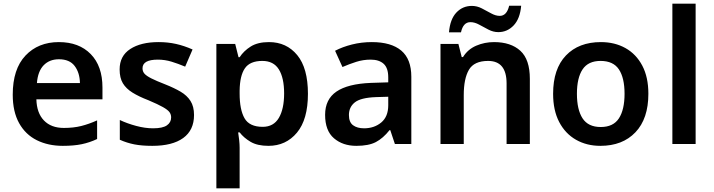

<svg xmlns="http://www.w3.org/2000/svg" viewBox="-20 -780 3868 1040"><path d="M299 -552Q408 -552 471.5 -487Q535 -422 535 -306V-242H177Q179 -168 218 -127.5Q257 -87 326 -87Q378 -87 420 -97.5Q462 -108 506 -128V-27Q466 -8 423 1Q380 10 320 10Q241 10 179.5 -20.5Q118 -51 83.5 -113Q49 -175 49 -267Q49 -406 118 -479Q187 -552 299 -552ZM299 -459Q248 -459 216.5 -426.5Q185 -394 180 -330H413Q412 -386 384.5 -422.5Q357 -459 299 -459Z M1031 -157Q1031 -75 972.5 -32.5Q914 10 805 10Q748 10 707.5 2Q667 -6 629 -23V-130Q669 -111 717.5 -98Q766 -85 809 -85Q861 -85 884 -101Q907 -117 907 -144Q907 -160 898 -172.5Q889 -185 862.5 -200Q836 -215 784 -237Q732 -257 697.5 -278.5Q663 -300 645.5 -329Q628 -358 628 -404Q628 -477 685.5 -514.5Q743 -552 839 -552Q889 -552 933.5 -542Q978 -532 1023 -512L983 -419Q945 -435 909 -446Q873 -457 835 -457Q752 -457 752 -410Q752 -393 762.5 -381Q773 -369 799.5 -355.5Q826 -342 875 -323Q923 -304 958 -283.5Q993 -263 1012 -233Q1031 -203 1031 -157Z M1437 -552Q1532 -552 1590 -481.5Q1648 -411 1648 -272Q1648 -133 1588.5 -61.5Q1529 10 1434 10Q1374 10 1337 -12Q1300 -34 1278 -63H1270Q1273 -44 1275.5 -21.5Q1278 1 1278 20V240H1152V-542H1254L1272 -470H1278Q1300 -504 1338 -528Q1376 -552 1437 -552ZM1401 -450Q1334 -450 1306.5 -410Q1279 -370 1278 -289V-273Q1278 -186 1304.5 -139.5Q1331 -93 1403 -93Q1462 -93 1490.5 -141.5Q1519 -190 1519 -274Q1519 -358 1490.5 -404Q1462 -450 1401 -450Z M1994 -552Q2099 -552 2153.5 -506Q2208 -460 2208 -364V0H2119L2094 -75H2090Q2055 -31 2016 -10.5Q1977 10 1910 10Q1837 10 1789 -31Q1741 -72 1741 -158Q1741 -242 1802.5 -284Q1864 -326 1989 -331L2083 -334V-361Q2083 -412 2058 -434.5Q2033 -457 1988 -457Q1947 -457 1909.5 -445Q1872 -433 1835 -417L1795 -505Q1835 -526 1886.5 -539Q1938 -552 1994 -552ZM2017 -254Q1934 -251 1902 -225.5Q1870 -200 1870 -157Q1870 -118 1892.5 -101.5Q1915 -85 1952 -85Q2007 -85 2045 -116.5Q2083 -148 2083 -210V-256Z M2656 -552Q2747 -552 2798.5 -505Q2850 -458 2850 -353V0H2724V-328Q2724 -450 2624 -450Q2548 -450 2520 -402Q2492 -354 2492 -265V0H2366V-542H2463L2481 -471H2488Q2514 -513 2559.5 -532.5Q2605 -552 2656 -552ZM2412 -605Q2418 -676 2452 -712Q2486 -748 2536 -748Q2564 -748 2590 -734.5Q2616 -721 2640.5 -707.5Q2665 -694 2687 -694Q2725 -694 2738 -749H2803Q2797 -679 2762.5 -642.5Q2728 -606 2679 -606Q2652 -606 2626 -619.5Q2600 -633 2575.5 -646.5Q2551 -660 2528 -660Q2489 -660 2477 -605Z M3492 -272Q3492 -137 3422 -63.5Q3352 10 3232 10Q3158 10 3100 -23Q3042 -56 3009 -119Q2976 -182 2976 -272Q2976 -407 3045.5 -479.5Q3115 -552 3235 -552Q3310 -552 3368 -519.5Q3426 -487 3459 -424.5Q3492 -362 3492 -272ZM3105 -272Q3105 -186 3135.5 -139Q3166 -92 3234 -92Q3302 -92 3332.5 -139Q3363 -186 3363 -272Q3363 -358 3332.5 -404Q3302 -450 3233 -450Q3166 -450 3135.5 -404Q3105 -358 3105 -272Z M3748 0H3622V-760H3748Z"/></svg>

Font: Noto Sans Tamil SemiBold
Style: Regular
Weight: 600
Designer: Jelle Bosma - Monotype Design Team
Foundry: Monotype Imaging Inc.
Version: Version 2.004; ttfautohint (v1.8.4.7-5d5b)